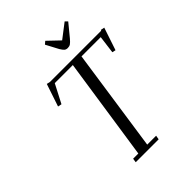

<svg xmlns="http://www.w3.org/2000/svg" viewBox="-250 -1022 1148 1148"><g transform="rotate(-45 324.0 -448.0)"><path d="M119.1 -564 167 -707 189 -702.1H622.1L624 -707L647.9 -702.1L600.1 -559.1L578.1 -564L592.8 -676.8H430.2L335 -25.9H410.2L405.8 0H211.9L215.8 -25.9H259.8L356.9 -676.8H204.1L143.1 -559.1ZM325.2 -880.9 342.8 -896 416 -826.2 506.8 -896 522 -880.9 457 -801.8Q441.4 -783.2 431.6 -776.6Q421.9 -770 408.2 -770Q394.5 -770 386.5 -776.6Q378.4 -783.2 367.2 -801.8Z"/></g></svg>

Font: Dehuti
Style: Italic
Weight: 400
Version: Version 1.2